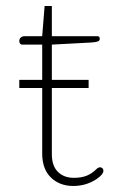

<svg xmlns="http://www.w3.org/2000/svg" viewBox="-20 -607 399 637"><path d="M120 -98V-315H44V-342H120V-459H53Q49 -459 46.5 -462.5Q44 -466 44 -471Q44 -478 49 -482.5Q54 -487 62 -487H120L128 -587H152V-487H303Q311 -487 311 -478Q311 -472 304.5 -469.5Q298 -467 283 -466L152 -459V-342H274V-315H152V-95Q152 -57 172 -37Q192 -17 225 -17Q250 -17 267.5 -24Q285 -31 300 -46Q306 -52 312 -52Q316 -52 319.5 -49Q323 -46 323 -40Q323 -29 302 -14Q267 10 223 10Q178 10 149 -18Q120 -46 120 -98Z"/></svg>

Font: Maitree ExtraLight
Style: Regular
Weight: 250
Designer: CadsonDemak Team
Foundry: CadsonDemak
Version: Version 1.002